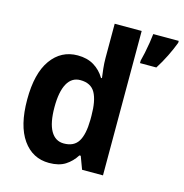

<svg xmlns="http://www.w3.org/2000/svg" viewBox="-112 -863 933 976"><g transform="rotate(15 354.5 -375.0)"><path d="M232 10Q145 10 93.5 -63Q42 -136 42 -273Q42 -411 94 -483.5Q146 -556 233 -556Q283 -556 318.5 -534.5Q354 -513 376 -476H381Q378 -498 375 -525.5Q372 -553 372 -580V-760H514V0H404L379 -67H372Q350 -32 317 -11Q284 10 232 10ZM279 -105Q332 -105 355 -142Q378 -179 379 -256V-277Q379 -357 356.5 -397.5Q334 -438 278 -438Q233 -438 209.5 -395.5Q186 -353 186 -272Q186 -189 210 -147Q234 -105 279 -105ZM709 -750Q696 -715 676.5 -675.5Q657 -636 634 -600H548V-613Q553 -631 558.5 -657.5Q564 -684 568.5 -712Q573 -740 575 -760H709Z"/></g></svg>

Font: Noto Sans Arabic SemCond
Style: Bold
Weight: 700
Width: 4
Designer: Monotype Design Team, Nadine Chahine, Nizar Qandah and Khaled Hosny
Foundry: Monotype Imaging Inc.
Version: Version 2.012; ttfautohint (v1.8.4.7-5d5b)